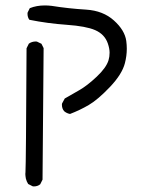

<svg xmlns="http://www.w3.org/2000/svg" viewBox="-20 -419 540 692"><path d="M101.6 252.9Q115.7 252.9 125 245.1L133.3 228.5L137.2 -245.6L129.4 -261.2L113.3 -269Q111.3 -269.5 109.4 -269.5Q94.7 -269.5 84 -261.7L75.7 -245.1Q73.7 174.3 71.8 201.7Q71.3 205.1 71.3 208Q71.3 210.9 71.8 215.1Q72.3 219.2 73.2 224.6Q75.7 234.9 81.5 244.1L97.7 252.4Q99.6 252.9 101.6 252.9ZM437 -243.2Q437 -257.3 435.1 -271.5Q429.7 -310.1 390.6 -345.2Q351.6 -380.4 290.5 -384.3Q226.6 -388.2 166 -397.9Q153.3 -399.4 141.6 -399.4Q111.8 -399.4 87.4 -389.6L79.6 -374Q79.1 -372.1 79.1 -370.1Q79.1 -356.4 85.9 -347.7Q150.9 -334.5 220.5 -329.6Q290 -324.7 322.8 -310.5Q357.4 -295.4 368.7 -262.2Q375 -243.7 375 -229Q375 -214.4 371.1 -201.7Q362.8 -174.8 328.6 -142.6Q294.4 -110.4 266.1 -94.2L213.4 -64L203.6 -45.9Q203.1 -43.9 203.1 -42Q203.1 -27.3 211.4 -18.1Q220.7 -10.3 232.4 -8.3Q268.1 -22 299.8 -40.5Q332.5 -59.6 376.2 -105.5Q419.9 -151.4 430.2 -191.4Q437 -217.8 437 -243.2Z"/></svg>

Font: Bakudai
Style: ExtraLight
Weight: 200
Version: Version 1.48